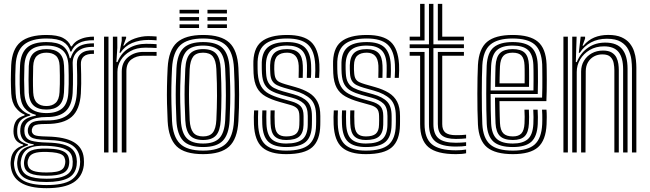

<svg xmlns="http://www.w3.org/2000/svg" viewBox="-20 -790 3366 995"><path d="M221 185.2Q133.2 185.2 86.9 156Q40.5 126.8 35.5 68.5Q34.5 58.5 35.1 49.6Q35.8 40.8 37.2 32Q41.2 6.8 57.2 -10.8Q73.2 -28.2 100 -36.2V-41Q77.8 -47.5 65.6 -60.5Q53.5 -73.5 50.5 -97Q49.8 -102.8 49.8 -109.6Q49.8 -116.5 50.5 -123.2Q52.8 -147.8 64.2 -165Q75.8 -182.2 107.2 -191.8V-196.5Q82.8 -205.2 61.9 -231.8Q41 -258.2 38.2 -304.5Q37.2 -322.5 36.8 -340.5Q36.2 -358.5 36.2 -376.6Q36.2 -394.8 36.8 -413.6Q37.2 -432.5 38 -452.5Q42.5 -536.2 86.8 -572.5Q131 -608.8 220.8 -608.8Q277.8 -608.8 307 -593.2Q336.2 -577.8 347.5 -549.8H352.2Q364.5 -571 385.6 -582Q406.8 -593 429.1 -596.9Q451.5 -600.8 466.8 -600V-581.5Q417 -582.2 388.9 -566.6Q360.8 -551 349.8 -523H344.8Q335.8 -555.8 307.8 -573.1Q279.8 -590.5 220.8 -590.5Q143.2 -590.5 104 -558.4Q64.8 -526.2 61 -452.2Q59.8 -424.8 59.2 -400.9Q58.8 -377 59.2 -353.9Q59.8 -330.8 61 -305.8Q63.8 -256 84.8 -230.4Q105.8 -204.8 136.8 -196V-191.2Q102.8 -182.2 87.5 -166.4Q72.2 -150.5 69.5 -123.2Q68.8 -116 68.9 -110Q69 -104 69.5 -96.8Q71.8 -74 83.2 -62.6Q94.8 -51.2 125 -41.8V-36.8Q91.8 -26.5 76.5 -10.2Q61.2 6 56.2 32Q54.2 41 53.1 48.9Q52 56.8 53.2 68.2Q59 120.2 98.9 144.6Q138.8 169 221 169Q306.5 169 346.5 144.2Q386.5 119.5 394.2 66.2Q395.5 57 395.4 48Q395.2 39 393.8 29Q386.5 -19.2 347.4 -41Q308.2 -62.8 225.2 -64.8Q189.8 -65.8 169.8 -69.2Q149.8 -72.8 140.4 -79.5Q131 -86.2 127 -96.5Q124.8 -101.5 124.2 -110.4Q123.8 -119.2 125 -124.2Q131.5 -149.8 152.2 -158.1Q173 -166.5 221 -165.8Q298.5 -165 335.9 -199Q373.2 -233 378 -305.8Q379.5 -332 379.9 -354.9Q380.2 -377.8 379.9 -402.2Q379.5 -426.8 378.5 -457Q377.2 -492.5 399.6 -512Q422 -531.5 466.8 -529.5V-511Q430.5 -512 414.2 -497.6Q398 -483.2 399.2 -455.8Q400.2 -429.5 400.6 -405.1Q401 -380.8 400.8 -356.2Q400.5 -331.8 399 -305Q393.5 -221.2 351.4 -184.4Q309.2 -147.5 220.8 -147.5Q193.8 -147.5 178.1 -145.4Q162.5 -143.2 155.2 -137.2Q148 -131.2 145.2 -119.8Q145 -118.2 144.9 -112.6Q144.8 -107 146.2 -103.8Q149.8 -95.5 156.9 -91.1Q164 -86.8 179.9 -85Q195.8 -83.2 225.2 -82.5Q317.2 -80.5 363 -53Q408.8 -25.5 414.2 29.2Q415.2 39.2 415.2 48.9Q415.2 58.5 414.5 66.5Q407.2 126.2 360.4 155.8Q313.5 185.2 221 185.2ZM221 136.2Q271.2 136.2 300 127.1Q328.8 118 341.5 102.2Q354.2 86.5 356 67.2Q357.2 56.5 357 47.5Q356.8 38.5 355 28.8Q351.5 8.5 336.9 -4.8Q322.2 -18 294.8 -25.1Q267.2 -32.2 225 -34.2Q161 -37.5 130.2 -21.6Q99.5 -5.8 90.2 32.5Q88.2 40.2 87.4 48.5Q86.5 56.8 88.2 69.2Q93.2 105.8 125.5 121Q157.8 136.2 221 136.2ZM221 120.8Q162.8 120.8 136.1 108.2Q109.5 95.8 105.5 68.5Q103.8 58.5 104.5 49.9Q105.2 41.2 107.8 32Q114.8 1.8 141.9 -9.9Q169 -21.5 226.5 -20Q261.8 -19.2 284.9 -13.8Q308 -8.2 320.5 2.1Q333 12.5 336.5 29Q339 40 339 48.8Q339 57.5 337 66.8Q331.8 95.5 304.8 108.1Q277.8 120.8 221 120.8ZM221 103.8Q250.8 103.8 270.4 100.2Q290 96.8 300.9 88.6Q311.8 80.5 315.5 66.5Q318.2 57.8 318.5 48.2Q318.8 38.8 314.8 29Q311.8 19 301.8 12.4Q291.8 5.8 273 2.1Q254.2 -1.5 225 -2.5Q177.5 -4.2 155.1 4.8Q132.8 13.8 127.8 31.8Q123.2 41.2 123 51Q122.8 60.8 125.2 68.5Q129.8 87 152 95.4Q174.2 103.8 221 103.8ZM221 153.2Q143 153.2 108.8 133.1Q74.5 113 69.8 68.2Q68.5 57 69.2 48.8Q70 40.5 71.5 31.8Q76.5 2.5 95.5 -13.9Q114.5 -30.2 154.5 -37.8V-42.2Q123 -46.5 106.9 -59.2Q90.8 -72 86 -96.8Q84.8 -103.5 84.8 -109.6Q84.8 -115.8 85.5 -123.5Q87.8 -152.2 107 -168Q126.2 -183.8 165.5 -190.5V-195Q128.2 -204.2 107.4 -230.2Q86.5 -256.2 83.5 -307.8Q82.5 -330.5 82.1 -353.1Q81.8 -375.8 82.2 -399.9Q82.8 -424 83.8 -450.5Q87 -514 119.8 -543Q152.5 -572 220.8 -572Q276 -572 304.1 -552.6Q332.2 -533.2 341.2 -488.5H345.8Q355.2 -515.8 369.6 -532.8Q384 -549.8 407.4 -557.6Q430.8 -565.5 466.8 -565.5V-547Q411.5 -548.8 382.9 -523.9Q354.2 -499 356.8 -455.2Q358 -431.5 358.1 -405Q358.2 -378.5 358 -353.4Q357.8 -328.2 356.5 -308.2Q352.5 -242.5 319.2 -212.6Q286 -182.8 220.8 -183.5Q194.8 -183.8 170.2 -178.6Q145.8 -173.5 128.6 -161.4Q111.5 -149.2 107.2 -128Q106 -121 106.1 -111.9Q106.2 -102.8 107.5 -97.8Q113.8 -69 142.1 -60.8Q170.5 -52.5 225 -51.2Q273.8 -50.2 305.9 -41.8Q338 -33.2 355.2 -16Q372.5 1.2 376.8 29Q378.2 38 378.4 47.5Q378.5 57 377.2 66.8Q370.8 114 331.5 133.6Q292.2 153.2 221 153.2ZM220.8 -204Q274.2 -204 302.6 -228.5Q331 -253 334.2 -309Q335.8 -331.5 336 -354Q336.2 -376.5 336 -400.4Q335.8 -424.2 334.8 -450.2Q332.2 -506.2 303.5 -530Q274.8 -553.8 220.8 -553.8Q164.5 -553.8 136.9 -528.8Q109.2 -503.8 106.5 -449.2Q105 -410.5 105 -377Q105 -343.5 106.5 -307.8Q109.2 -253.8 138.1 -228.9Q167 -204 220.8 -204ZM220.8 -222.2Q177.2 -222.2 154.4 -243Q131.5 -263.8 129.2 -309.8Q127.8 -344.5 127.9 -377.6Q128 -410.8 129.2 -447.8Q131.5 -494.8 154.5 -515.1Q177.5 -535.5 220.8 -535.5Q263.8 -535.5 286.8 -515.4Q309.8 -495.2 311.8 -449.8Q313 -424.2 313.2 -401.1Q313.5 -378 313.1 -355.6Q312.8 -333.2 311.5 -310.2Q308.8 -263.5 285.6 -242.9Q262.5 -222.2 220.8 -222.2ZM220.8 -240.5Q250.5 -240.5 268.4 -257Q286.2 -273.5 288.5 -312Q289.8 -333.2 290.1 -354.4Q290.5 -375.5 290.2 -398.8Q290 -422 289 -448.8Q287.5 -485.8 269.4 -501.4Q251.2 -517 220.8 -517Q189.8 -517 171.8 -501Q153.8 -485 152 -446.8Q151 -411.5 150.8 -378.8Q150.5 -346 152 -310.8Q154 -273.5 171.8 -257Q189.5 -240.5 220.8 -240.5Z M565 0V-600H587.8L588 -542L583.2 -468.5H588.8Q608.2 -516.5 647.4 -539.8Q686.5 -563 737.2 -563Q750.5 -563 767.8 -562.4Q785 -561.8 791.5 -561V-541.2Q783 -542 764.6 -542.5Q746.2 -543 732.5 -543Q688 -543 655.8 -525Q623.5 -507 606 -478.2Q588.5 -449.5 588.5 -417.2V0ZM519.2 0V-600H542.2V0ZM611 0V-419Q611 -467.2 644 -494.1Q677 -521 722.8 -521Q739.2 -521 758.2 -521Q777.2 -521 791.5 -520.8V-500.8Q777.5 -501.2 757.9 -501.2Q738.2 -501.2 722.8 -501.2Q686.8 -501.2 660.9 -482Q635 -462.8 635 -421.2V0ZM599.2 -516.5 610.8 -578.5V-600H633.5L633.8 -593.2L619 -553.5H623.2Q642.5 -578 678.1 -590.4Q713.8 -602.8 748 -602.8Q756.5 -602.8 769.4 -602.2Q782.2 -601.8 791.5 -600.8V-581Q784 -581.8 771.8 -582.4Q759.5 -583 749 -583Q702.2 -583 664.6 -567.2Q627 -551.5 604.2 -516.5Z M1032.5 8.8Q936.5 8.8 895 -32Q853.5 -72.8 848.8 -162Q846.5 -208.8 845.5 -253.2Q844.5 -297.8 845.4 -343.2Q846.2 -388.8 848.8 -438.5Q853.8 -530.8 897.2 -569.8Q940.8 -608.8 1032.5 -608.8Q1126 -608.8 1168.4 -569.1Q1210.8 -529.5 1215.5 -438.2Q1219 -368 1219.2 -300.5Q1219.5 -233 1215.5 -162Q1210.2 -69.5 1167.1 -30.4Q1124 8.8 1032.5 8.8ZM1032.5 -9.5Q1114.2 -9.5 1151.1 -45.6Q1188 -81.8 1192.5 -163.2Q1196.5 -232.8 1196.4 -297.9Q1196.2 -363 1192.5 -437Q1188.5 -518 1151.9 -554.2Q1115.2 -590.5 1032.5 -590.5Q950.8 -590.5 913.5 -554.9Q876.2 -519.2 871.5 -437Q868.8 -383.8 868.1 -338.6Q867.5 -293.5 868.5 -251.1Q869.5 -208.8 871.5 -163.2Q875.8 -82.2 912.5 -45.9Q949.2 -9.5 1032.5 -9.5ZM1032.5 -28Q960.2 -28 929.2 -60.8Q898.2 -93.5 894.2 -165Q892 -212 891.1 -255.4Q890.2 -298.8 891.1 -342.8Q892 -386.8 894.5 -435.8Q898.5 -509.5 930.9 -540.8Q963.2 -572 1032.5 -572Q1102.8 -572 1134.4 -540.1Q1166 -508.2 1169.8 -436.2Q1172.2 -386.2 1173 -342.2Q1173.8 -298.2 1173 -255.2Q1172.2 -212.2 1169.8 -164.5Q1165.8 -92.8 1134.4 -60.4Q1103 -28 1032.5 -28ZM1032.5 -46.2Q1090.5 -46.2 1116.9 -74.1Q1143.2 -102 1147 -166.8Q1150.5 -232 1150.6 -295.1Q1150.8 -358.2 1147 -434Q1143.8 -499.2 1116.6 -526.5Q1089.5 -553.8 1032.5 -553.8Q972.5 -553.8 946.6 -525Q920.8 -496.2 917.2 -433.8Q915 -389.2 914.1 -346.5Q913.2 -303.8 914 -259.5Q914.8 -215.2 917.2 -165.8Q920.8 -102 947.4 -74.1Q974 -46.2 1032.5 -46.2ZM1032.5 -64.5Q986 -64.5 964.5 -88.2Q943 -112 940.2 -166.5Q938 -214 937 -257Q936 -300 936.9 -343.1Q937.8 -386.2 940.2 -433Q943.2 -488.8 965.1 -512.1Q987 -535.5 1032.5 -535.5Q1078.8 -535.5 1100 -511.8Q1121.2 -488 1124 -433.2Q1127.8 -356.8 1127.6 -294.1Q1127.5 -231.5 1124 -167.5Q1121 -112.5 1099.8 -88.5Q1078.5 -64.5 1032.5 -64.5ZM1032.5 -83Q1067 -83 1082.9 -103Q1098.8 -123 1101.2 -168.5Q1104.2 -231.5 1104.6 -292.5Q1105 -353.5 1101.2 -432.2Q1099 -476.8 1083.2 -496.9Q1067.5 -517 1032.5 -517Q996.5 -517 981 -496.4Q965.5 -475.8 963 -432Q960.8 -383.8 959.9 -341.8Q959 -299.8 959.9 -257.8Q960.8 -215.8 963 -167.5Q965.5 -123.5 981.4 -103.2Q997.2 -83 1032.5 -83ZM1055.2 -720.2V-739.2H1156V-720.2ZM910.5 -645V-663.8H1011.5V-645ZM910.5 -682.8V-701.5H1011.5V-682.8ZM910.5 -720.2V-739.2H1011.5V-720.2ZM1055.2 -645V-663.8H1156V-645ZM1055.2 -682.8V-701.5H1156V-682.8Z M1463 8.8Q1379.2 8.8 1339.4 -26.2Q1299.5 -61.2 1296 -145.5Q1295.2 -164.8 1295.4 -183.5Q1295.5 -202.2 1296.8 -218H1318.2Q1317.2 -204.2 1317.1 -184Q1317 -163.8 1317.5 -146.2Q1320.8 -71.8 1355.2 -40.6Q1389.8 -9.5 1463 -9.5Q1545.5 -9.5 1581.2 -40.6Q1617 -71.8 1618 -142.5Q1618.2 -152.5 1618.4 -159.4Q1618.5 -166.2 1618.4 -173Q1618.2 -179.8 1618.2 -189Q1618.2 -249.5 1588.9 -277.2Q1559.5 -305 1505.2 -320.2L1452.5 -335Q1430.8 -341.2 1415.1 -349Q1399.5 -356.8 1390.8 -371Q1382 -385.2 1380.8 -410.5Q1380.2 -421.8 1379.9 -431.2Q1379.5 -440.8 1379.8 -452Q1381 -495 1401.8 -515.2Q1422.5 -535.5 1468 -535.5Q1507.8 -535.5 1527.8 -515.8Q1547.8 -496 1549.2 -450.8Q1549.8 -440.5 1549.6 -424.2Q1549.5 -408 1548.8 -386.5H1527.5Q1528.2 -405 1528.2 -424.1Q1528.2 -443.2 1528 -449.8Q1526 -485.2 1510.5 -501.1Q1495 -517 1468 -517Q1436 -517 1419.1 -501.9Q1402.2 -486.8 1401.5 -452Q1401 -440 1401.2 -431.1Q1401.5 -422.2 1402.5 -410.5Q1404 -391.2 1410.4 -380.6Q1416.8 -370 1428.8 -364.4Q1440.8 -358.8 1458.5 -353.5L1510.2 -338.8Q1552.8 -326.8 1581.6 -309Q1610.5 -291.2 1625.2 -262.8Q1640 -234.2 1640 -189Q1640 -179.2 1640 -172.5Q1640 -165.8 1640 -158.9Q1640 -152 1639.8 -142.5Q1638.5 -62.8 1598.2 -27Q1558 8.8 1463 8.8ZM1463 -28Q1400.8 -28 1371.2 -55Q1341.8 -82 1339.2 -147.2Q1338.5 -163.5 1338.5 -183.8Q1338.5 -204 1339.5 -218H1360.8Q1360 -204.2 1360.1 -184Q1360.2 -163.8 1360.8 -148.2Q1363 -92.5 1387.4 -69.4Q1411.8 -46.2 1463 -46.2Q1521.8 -46.2 1547.9 -68.5Q1574 -90.8 1574.8 -143Q1575 -155.5 1575 -165.9Q1575 -176.2 1575 -189Q1575 -233.8 1554.1 -253.2Q1533.2 -272.8 1495 -283.2L1441 -298Q1408.5 -307 1386.2 -319Q1364 -331 1351.9 -352.2Q1339.8 -373.5 1337.5 -409.8Q1336.8 -421.8 1336.6 -432.2Q1336.5 -442.8 1336.5 -452.2Q1334.8 -515.2 1366.4 -543.6Q1398 -572 1468 -572Q1531 -572 1560 -544Q1589 -516 1592.2 -454.5Q1592.8 -444 1592.8 -424.1Q1592.8 -404.2 1591.2 -386.5H1570Q1570.5 -404.2 1570.9 -424.1Q1571.2 -444 1570.8 -451.5Q1568.8 -506.8 1543.5 -530.2Q1518.2 -553.8 1468 -553.8Q1411 -553.8 1384.9 -529.9Q1358.8 -506 1358 -452.8Q1357.8 -440.5 1358.1 -430.8Q1358.5 -421 1359 -410.5Q1360.5 -379.5 1370.8 -361.8Q1381 -344 1400 -334.1Q1419 -324.2 1446.8 -316.5L1500 -301.8Q1549.8 -287.8 1573.1 -263.5Q1596.5 -239.2 1596.5 -189Q1596.5 -178.2 1596.6 -167.4Q1596.8 -156.5 1596.2 -142.8Q1595.2 -81.5 1564.6 -54.8Q1534 -28 1463 -28ZM1463 -64.5Q1423.2 -64.5 1403.6 -83.4Q1384 -102.2 1382.2 -149Q1381.8 -163.8 1381.5 -183.4Q1381.2 -203 1382.2 -218H1403.5Q1402.8 -203.2 1402.9 -186.8Q1403 -170.2 1403.8 -149.8Q1405 -113.2 1419.1 -98.1Q1433.2 -83 1463 -83Q1498.5 -83 1514.5 -96.9Q1530.5 -110.8 1531.2 -143.2Q1531.8 -157.2 1531.8 -166.8Q1531.8 -176.2 1531.5 -189Q1531.2 -215.5 1520.1 -227.5Q1509 -239.5 1484.5 -246.2L1429.2 -261.8Q1385.8 -274 1356.5 -290.5Q1327.2 -307 1311.9 -335.1Q1296.5 -363.2 1294 -410.2Q1293.5 -423.5 1293.4 -433.1Q1293.2 -442.8 1293 -453.2Q1290.8 -537.8 1333.8 -573.2Q1376.8 -608.8 1468 -608.8Q1552.8 -608.8 1591.4 -573.4Q1630 -538 1635 -456.8Q1635.8 -444.5 1635.5 -424.8Q1635.2 -405 1633.8 -386.5H1612.5Q1614 -404.8 1614.1 -424.6Q1614.2 -444.5 1613.5 -455.5Q1609.8 -527.2 1575.8 -558.9Q1541.8 -590.5 1468 -590.5Q1386.8 -590.5 1349.8 -558.1Q1312.8 -525.8 1314.8 -452.5Q1315 -442.5 1314.9 -432.8Q1314.8 -423 1315.8 -410.2Q1319 -367.8 1333.1 -343.1Q1347.2 -318.5 1372.8 -304.6Q1398.2 -290.8 1435 -280.2L1489.8 -264.8Q1523 -255.5 1538.1 -239.4Q1553.2 -223.2 1553.2 -189Q1553.2 -179.8 1553.2 -173Q1553.2 -166.2 1553.2 -159.5Q1553.2 -152.8 1553 -142.8Q1552.2 -101.8 1531.6 -83.1Q1511 -64.5 1463 -64.5Z M1876 8.8Q1792.2 8.8 1752.4 -26.2Q1712.5 -61.2 1709 -145.5Q1708.2 -164.8 1708.4 -183.5Q1708.5 -202.2 1709.8 -218H1731.2Q1730.2 -204.2 1730.1 -184Q1730 -163.8 1730.5 -146.2Q1733.8 -71.8 1768.2 -40.6Q1802.8 -9.5 1876 -9.5Q1958.5 -9.5 1994.2 -40.6Q2030 -71.8 2031 -142.5Q2031.2 -152.5 2031.4 -159.4Q2031.5 -166.2 2031.4 -173Q2031.2 -179.8 2031.2 -189Q2031.2 -249.5 2001.9 -277.2Q1972.5 -305 1918.2 -320.2L1865.5 -335Q1843.8 -341.2 1828.1 -349Q1812.5 -356.8 1803.8 -371Q1795 -385.2 1793.8 -410.5Q1793.2 -421.8 1792.9 -431.2Q1792.5 -440.8 1792.8 -452Q1794 -495 1814.8 -515.2Q1835.5 -535.5 1881 -535.5Q1920.8 -535.5 1940.8 -515.8Q1960.8 -496 1962.2 -450.8Q1962.8 -440.5 1962.6 -424.2Q1962.5 -408 1961.8 -386.5H1940.5Q1941.2 -405 1941.2 -424.1Q1941.2 -443.2 1941 -449.8Q1939 -485.2 1923.5 -501.1Q1908 -517 1881 -517Q1849 -517 1832.1 -501.9Q1815.2 -486.8 1814.5 -452Q1814 -440 1814.2 -431.1Q1814.5 -422.2 1815.5 -410.5Q1817 -391.2 1823.4 -380.6Q1829.8 -370 1841.8 -364.4Q1853.8 -358.8 1871.5 -353.5L1923.2 -338.8Q1965.8 -326.8 1994.6 -309Q2023.5 -291.2 2038.2 -262.8Q2053 -234.2 2053 -189Q2053 -179.2 2053 -172.5Q2053 -165.8 2053 -158.9Q2053 -152 2052.8 -142.5Q2051.5 -62.8 2011.2 -27Q1971 8.8 1876 8.8ZM1876 -28Q1813.8 -28 1784.2 -55Q1754.8 -82 1752.2 -147.2Q1751.5 -163.5 1751.5 -183.8Q1751.5 -204 1752.5 -218H1773.8Q1773 -204.2 1773.1 -184Q1773.2 -163.8 1773.8 -148.2Q1776 -92.5 1800.4 -69.4Q1824.8 -46.2 1876 -46.2Q1934.8 -46.2 1960.9 -68.5Q1987 -90.8 1987.8 -143Q1988 -155.5 1988 -165.9Q1988 -176.2 1988 -189Q1988 -233.8 1967.1 -253.2Q1946.2 -272.8 1908 -283.2L1854 -298Q1821.5 -307 1799.2 -319Q1777 -331 1764.9 -352.2Q1752.8 -373.5 1750.5 -409.8Q1749.8 -421.8 1749.6 -432.2Q1749.5 -442.8 1749.5 -452.2Q1747.8 -515.2 1779.4 -543.6Q1811 -572 1881 -572Q1944 -572 1973 -544Q2002 -516 2005.2 -454.5Q2005.8 -444 2005.8 -424.1Q2005.8 -404.2 2004.2 -386.5H1983Q1983.5 -404.2 1983.9 -424.1Q1984.2 -444 1983.8 -451.5Q1981.8 -506.8 1956.5 -530.2Q1931.2 -553.8 1881 -553.8Q1824 -553.8 1797.9 -529.9Q1771.8 -506 1771 -452.8Q1770.8 -440.5 1771.1 -430.8Q1771.5 -421 1772 -410.5Q1773.5 -379.5 1783.8 -361.8Q1794 -344 1813 -334.1Q1832 -324.2 1859.8 -316.5L1913 -301.8Q1962.8 -287.8 1986.1 -263.5Q2009.5 -239.2 2009.5 -189Q2009.5 -178.2 2009.6 -167.4Q2009.8 -156.5 2009.2 -142.8Q2008.2 -81.5 1977.6 -54.8Q1947 -28 1876 -28ZM1876 -64.5Q1836.2 -64.5 1816.6 -83.4Q1797 -102.2 1795.2 -149Q1794.8 -163.8 1794.5 -183.4Q1794.2 -203 1795.2 -218H1816.5Q1815.8 -203.2 1815.9 -186.8Q1816 -170.2 1816.8 -149.8Q1818 -113.2 1832.1 -98.1Q1846.2 -83 1876 -83Q1911.5 -83 1927.5 -96.9Q1943.5 -110.8 1944.2 -143.2Q1944.8 -157.2 1944.8 -166.8Q1944.8 -176.2 1944.5 -189Q1944.2 -215.5 1933.1 -227.5Q1922 -239.5 1897.5 -246.2L1842.2 -261.8Q1798.8 -274 1769.5 -290.5Q1740.2 -307 1724.9 -335.1Q1709.5 -363.2 1707 -410.2Q1706.5 -423.5 1706.4 -433.1Q1706.2 -442.8 1706 -453.2Q1703.8 -537.8 1746.8 -573.2Q1789.8 -608.8 1881 -608.8Q1965.8 -608.8 2004.4 -573.4Q2043 -538 2048 -456.8Q2048.8 -444.5 2048.5 -424.8Q2048.2 -405 2046.8 -386.5H2025.5Q2027 -404.8 2027.1 -424.6Q2027.2 -444.5 2026.5 -455.5Q2022.8 -527.2 1988.8 -558.9Q1954.8 -590.5 1881 -590.5Q1799.8 -590.5 1762.8 -558.1Q1725.8 -525.8 1727.8 -452.5Q1728 -442.5 1727.9 -432.8Q1727.8 -423 1728.8 -410.2Q1732 -367.8 1746.1 -343.1Q1760.2 -318.5 1785.8 -304.6Q1811.2 -290.8 1848 -280.2L1902.8 -264.8Q1936 -255.5 1951.1 -239.4Q1966.2 -223.2 1966.2 -189Q1966.2 -179.8 1966.2 -173Q1966.2 -166.2 1966.2 -159.5Q1966.2 -152.8 1966 -142.8Q1965.2 -101.8 1944.6 -83.1Q1924 -64.5 1876 -64.5Z M2342.5 -30.5Q2268 -30.5 2235.5 -57.6Q2203 -84.8 2203 -147V-540.5H2103V-560.2H2203V-770H2226V-560.2H2384.2V-540.5H2226V-147Q2226 -95.2 2253 -72.8Q2280 -50.2 2342.5 -50.2Q2356.5 -50.2 2369.5 -51Q2382.5 -51.8 2395.5 -53V-34Q2385.5 -32.2 2372.8 -31.4Q2360 -30.5 2342.5 -30.5ZM2342.5 8.8Q2243.2 8.8 2200.2 -27.5Q2157.2 -63.8 2157.2 -147V-501H2103V-520.8H2180.2V-147Q2180.2 -74 2217.9 -42.5Q2255.5 -11 2342.5 -11Q2357 -11 2369.9 -12Q2382.8 -13 2395.5 -15V4.2Q2375.5 8.8 2342.5 8.8ZM2342.5 -70Q2292.2 -70 2270.6 -87.9Q2249 -105.8 2249 -147V-520.8H2384.2V-501H2271.8V-147Q2271.8 -116.2 2288.2 -102.9Q2304.8 -89.5 2342.5 -89.5Q2357.8 -89.5 2371 -90Q2384.2 -90.5 2395.5 -92V-72.8Q2384.8 -71.5 2371.6 -70.8Q2358.5 -70 2342.5 -70ZM2103 -580.2V-600H2157.2V-770H2180.2V-580.2ZM2249 -580.2V-770H2271.8V-600H2384.2V-580.2Z M2638 8.8Q2546.8 8.8 2504 -26.5Q2461.2 -61.8 2456.8 -145Q2455 -178.8 2454.4 -220.4Q2453.8 -262 2453.8 -305.1Q2453.8 -348.2 2454.6 -387Q2455.5 -425.8 2456.8 -453.5Q2461.8 -537.8 2504.2 -573.2Q2546.8 -608.8 2636.5 -608.8Q2725.8 -608.8 2767.2 -574.1Q2808.8 -539.5 2812.5 -457.2Q2813 -449.8 2813.2 -427.9Q2813.5 -406 2813.6 -377.1Q2813.8 -348.2 2813.2 -318.6Q2812.8 -289 2811.5 -265.8H2568.5Q2568.8 -243.5 2569 -224Q2569.2 -204.5 2569.8 -186.8Q2570.2 -169 2571 -152.2Q2572.8 -115 2588.4 -99Q2604 -83 2638 -83Q2667.2 -83 2681.8 -98.2Q2696.2 -113.5 2698.2 -150.5Q2699 -165.5 2699 -184.9Q2699 -204.2 2697.8 -221.5H2720.8Q2722 -203.2 2721.9 -183.2Q2721.8 -163.2 2721 -149.5Q2718.8 -104 2699.4 -84.2Q2680 -64.5 2638 -64.5Q2592.2 -64.5 2571.4 -84.6Q2550.5 -104.8 2548 -151Q2547.2 -171.2 2546.6 -193.4Q2546 -215.5 2545.8 -238.5Q2545.5 -261.5 2545.2 -284.2H2789.2Q2790.2 -308.8 2790.5 -335.6Q2790.8 -362.5 2790.6 -387.2Q2790.5 -412 2790.2 -430.5Q2790 -449 2789.8 -456.2Q2786.2 -528.2 2750.8 -559.4Q2715.2 -590.5 2636.5 -590.5Q2558.5 -590.5 2521.1 -558.8Q2483.8 -527 2479.5 -451.8Q2478.2 -427 2477.5 -389.1Q2476.8 -351.2 2476.8 -307.9Q2476.8 -264.5 2477.4 -222.5Q2478 -180.5 2479.5 -147.2Q2483.2 -74.2 2519.6 -41.9Q2556 -9.5 2638 -9.5Q2715.2 -9.5 2750.8 -41.2Q2786.2 -73 2789.8 -146.2Q2790.2 -156.8 2790.4 -169.9Q2790.5 -183 2790.2 -196.6Q2790 -210.2 2789 -221.5H2812Q2813.5 -204.5 2813.4 -183.2Q2813.2 -162 2812.5 -145.5Q2808.8 -62.8 2768.1 -27Q2727.5 8.8 2638 8.8ZM2638 -28Q2568.5 -28 2537.1 -56.1Q2505.8 -84.2 2502.5 -148Q2501 -178.8 2500.4 -219.5Q2499.8 -260.2 2499.8 -303.4Q2499.8 -346.5 2500.4 -385Q2501 -423.5 2502.2 -449.8Q2506 -518.2 2538.9 -545.1Q2571.8 -572 2636.5 -572Q2702.8 -572 2733.2 -545.2Q2763.8 -518.5 2766.8 -455.8Q2767.2 -447 2767.6 -422.5Q2768 -398 2767.9 -366.1Q2767.8 -334.2 2766.8 -302.8H2522.5Q2522.5 -260.2 2523.1 -220.1Q2523.8 -180 2525.2 -150.2Q2528.2 -93.8 2554.6 -70Q2581 -46.2 2638 -46.2Q2689.2 -46.2 2715.1 -68.6Q2741 -91 2744 -147.5Q2744.8 -163 2744.8 -183.1Q2744.8 -203.2 2743.5 -221.5H2766.2Q2767.5 -203.5 2767.5 -183.5Q2767.5 -163.5 2766.8 -147Q2763.8 -83.2 2733.8 -55.6Q2703.8 -28 2638 -28ZM2522.5 -321.2H2744.5Q2745 -349 2745 -376Q2745 -403 2744.8 -424.2Q2744.5 -445.5 2744 -454.8Q2741.5 -507.5 2716.5 -530.6Q2691.5 -553.8 2636.5 -553.8Q2581.5 -553.8 2555 -529.9Q2528.5 -506 2525.2 -448.5Q2524 -424.8 2523.4 -390.6Q2522.8 -356.5 2522.5 -321.2ZM2545.8 -339.8Q2546 -353.8 2546.2 -373.6Q2546.5 -393.5 2547 -413.4Q2547.5 -433.2 2548 -447.2Q2550.8 -495.5 2571.9 -515.5Q2593 -535.5 2636.5 -535.5Q2679.5 -535.5 2699.2 -516.5Q2719 -497.5 2721 -454.2Q2721.5 -445.2 2721.8 -426.9Q2722 -408.5 2722 -385.6Q2722 -362.8 2721.5 -339.8ZM2568.8 -358.2H2698.8Q2699 -378.5 2699 -398Q2699 -417.5 2698.8 -432.2Q2698.5 -447 2698.2 -452.2Q2696.8 -486.2 2682.8 -501.6Q2668.8 -517 2636.5 -517Q2603.2 -517 2588.1 -500.1Q2573 -483.2 2571 -446.2Q2570.5 -432 2570 -417.8Q2569.5 -403.5 2569.2 -388.9Q2569 -374.2 2568.8 -358.2Z M3255 0V-435.2Q3255 -455.8 3251.8 -481.9Q3248.5 -508 3236.2 -532.6Q3224 -557.2 3197.6 -573.2Q3171.2 -589.2 3125 -589.2Q3078.5 -589.2 3043 -570.4Q3007.5 -551.5 2984.8 -516.5H2979.5L2989.2 -600H3012L3012.2 -590.5L2998.8 -553.5H3003.8Q3028 -582.5 3059.9 -595.8Q3091.8 -609 3132 -609Q3173.5 -609 3200.4 -597.1Q3227.2 -585.2 3243 -565.8Q3258.8 -546.2 3266.1 -523.5Q3273.5 -500.8 3275.6 -478.6Q3277.8 -456.5 3277.8 -439.5V0ZM2899.8 0V-600H2922.8V0ZM2991.5 0V-419Q2991.5 -450.8 3006.4 -475.2Q3021.2 -499.8 3046.9 -513.9Q3072.5 -528 3104.8 -528Q3133.5 -528 3150.1 -517.8Q3166.8 -507.5 3174.5 -491.9Q3182.2 -476.2 3184.5 -458.9Q3186.8 -441.5 3186.8 -427.2V0H3163.8V-426Q3163.8 -443.8 3160.2 -462.8Q3156.8 -481.8 3143.6 -495Q3130.5 -508.2 3101.5 -508.2Q3078.2 -508.2 3058.6 -497.8Q3039 -487.2 3027.4 -467.8Q3015.8 -448.2 3015.5 -421.2L3014.2 0ZM2945.5 0V-600H2968.2L2964 -468.5H2969.2Q2989 -516.8 3027.9 -543.2Q3066.8 -569.8 3118.2 -569.2Q3177.2 -569 3204.8 -534.9Q3232.2 -500.8 3232.2 -434V0H3209.2V-431.2Q3209.2 -490.5 3185.8 -520.1Q3162.2 -549.8 3110.5 -549.8Q3068 -549.8 3036.1 -530.9Q3004.2 -512 2986.5 -481.9Q2968.8 -451.8 2968.8 -417.2V0Z"/></svg>

Font: Big Shoulders Inline Text Thin
Style: Bold
Weight: 700
Version: Version 2.002